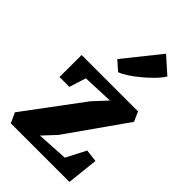

<svg xmlns="http://www.w3.org/2000/svg" viewBox="-264 -990 1083 1083"><g transform="rotate(45 277.0 -448.5)"><path d="M351 -486.5 166.5 -479 134.5 -379H56L56.5 -555H506.5L532 -497.5L283 -144L211.5 -67.5L399 -78.5L460 -196.5L534.5 -187.5L514 0H46.5L19 -60.5L276 -405.5ZM270 -632.5 215 -681 388 -897 484 -811.5Q471 -789 445 -761.8Q419 -734.5 387.5 -708Q356 -681.5 325.5 -661.2Q295 -641 272 -632.5Z"/></g></svg>

Font: Merriweather 20pt Black
Style: Regular
Weight: 900
Version: Version 2.100